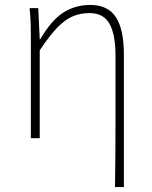

<svg xmlns="http://www.w3.org/2000/svg" viewBox="-20 -560 617 778"><path d="M446 198Q447 132 447.5 65Q448 -2 448 -68.5Q448 -135 448 -201.5Q448 -268 448 -334Q448 -421 423.5 -464Q399 -507 343 -507Q306 -507 275 -494Q244 -481 212 -448Q180 -415 141 -356V0H105V-396Q105 -428 104.5 -457.5Q104 -487 100 -527H135L141 -401H143Q188 -478 236.5 -509Q285 -540 346 -540Q417 -540 449.5 -490.5Q482 -441 482 -339V198Z"/></svg>

Font: Noto Sans HK Thin
Style: Regular
Weight: 100
Designer: Ryoko NISHIZUKA 西塚涼子 (kana, bopomofo & ideographs); Paul D. Hunt (Latin, Greek & Cyrillic); Sandoll Communications 산돌커뮤니
Foundry: Adobe
Version: Version 2.004-H2;hotconv 1.0.118;makeotfexe 2.5.65603